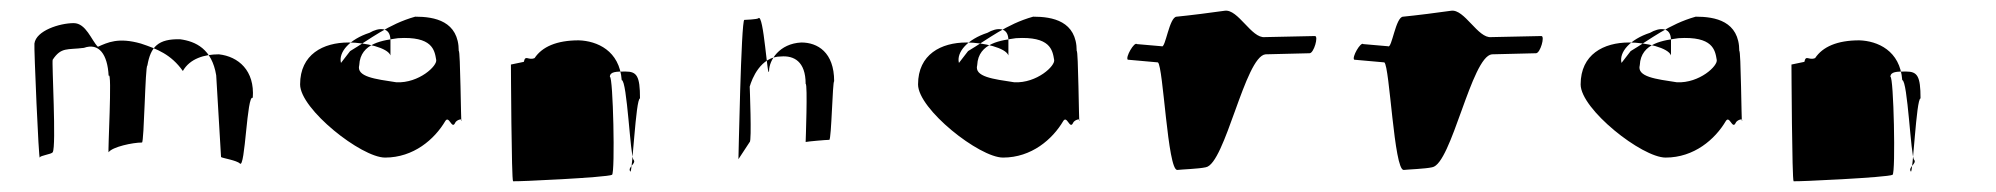

<svg xmlns="http://www.w3.org/2000/svg" viewBox="-20 -335 3711 357"><path d="M44 -254C43 -247 52 -35 54 -42C54 -46 76 -48 78 -52C85 -62 76 -221 78 -224C94 -248 105 -242 136 -246C164 -256 180 -234 182 -194C189 -206 180 -48 182 -52C189 -62 227 -70 244 -70C248 -70 250 -214 254 -213C260 -248 274 -263 315 -262C344 -258 374 -244 382 -195L391 -43C393 -41 420 -37 426 -31C436 -20 439 -161 450 -153C454 -204 423 -230 387 -234C360 -234 333 -226 320 -203C298 -234 272 -244 242 -254C200 -266 180 -256 162 -248C150 -260 140 -292 117 -292C91 -292 47 -278 44 -254Z M538 -178C538 -132 652 -42 696 -42C749 -42 788 -76 808 -110C815 -121 820 -94 826 -106C828 -112 841 -116 838 -110C837 -105 836 -244 833 -240C833 -296 788 -304 752 -304C702 -290 668 -262 631 -240L614 -218C609 -238 630 -262 667 -274C684 -284 706 -286 706 -260V-232C701 -246 660 -256 628 -256C581 -256 538 -234 538 -178ZM648 -214C650 -256 694 -260 720 -264C784 -268 788 -242 791 -224C794 -213 759 -180 717 -182C678 -188 642 -192 648 -214Z M930 -215C930 -212 931 1 934 2C938 3 1109 -5 1118 -10C1124 -14 1120 -194 1114 -192C1114 -202 1126 -202 1143 -202C1164 -202 1170 -194 1170 -152C1162 -152 1156 -12 1152 -16C1146 -24 1164 -31 1158 -38C1152 -43 1146 -186 1136 -186C1132 -241 1090 -259 1056 -260C1015 -260 988 -248 974 -227C962 -222 957 -234 954 -220Z M1353 -39 1374 -71C1378 -72 1374 -174 1374 -174C1378 -188 1394 -230 1432 -230C1456 -232 1478 -221 1478 -179C1482 -180 1478 -71 1478 -71C1482 -72 1516 -75 1522 -75C1526 -76 1528 -184 1531 -184C1531 -238 1500 -256 1470 -256C1429 -254 1410 -223 1410 -203C1407 -184 1400 -312 1390 -301C1388 -299 1365 -298 1364 -298C1358 -299 1353 -32 1353 -39Z M1687 -178C1687 -132 1801 -42 1845 -42C1898 -42 1937 -76 1957 -110C1964 -121 1969 -94 1975 -106C1977 -112 1990 -116 1987 -110C1986 -105 1985 -244 1982 -240C1982 -296 1937 -304 1901 -304C1851 -290 1817 -262 1780 -240L1763 -218C1758 -238 1779 -262 1816 -274C1833 -284 1855 -286 1855 -260V-232C1850 -246 1809 -256 1777 -256C1730 -256 1687 -234 1687 -178ZM1797 -214C1799 -256 1843 -260 1869 -264C1933 -268 1937 -242 1940 -224C1943 -213 1908 -180 1866 -182C1827 -188 1791 -192 1797 -214Z M2077 -224 2133 -219C2143 -212 2151 -18 2169 -19C2177 -20 2209 -21 2222 -24C2258 -30 2295 -230 2333 -234L2415 -236C2423 -236 2432 -268 2425 -268L2332 -266C2307 -263 2282 -319 2257 -315C2237 -312 2189 -306 2168 -304C2154 -304 2147 -244 2140 -249L2094 -253C2089 -258 2072 -228 2077 -224Z M2498 -224 2554 -219C2564 -212 2572 -18 2590 -19C2598 -20 2630 -21 2643 -24C2679 -30 2716 -230 2754 -234L2836 -236C2844 -236 2853 -268 2846 -268L2753 -266C2728 -263 2703 -319 2678 -315C2658 -312 2610 -306 2589 -304C2575 -304 2568 -244 2561 -249L2515 -253C2510 -258 2493 -228 2498 -224Z M2919 -178C2919 -132 3033 -42 3077 -42C3130 -42 3169 -76 3189 -110C3196 -121 3201 -94 3207 -106C3209 -112 3222 -116 3219 -110C3218 -105 3217 -244 3214 -240C3214 -296 3169 -304 3133 -304C3083 -290 3049 -262 3012 -240L2995 -218C2990 -238 3011 -262 3048 -274C3065 -284 3087 -286 3087 -260V-232C3082 -246 3041 -256 3009 -256C2962 -256 2919 -234 2919 -178ZM3029 -214C3031 -256 3075 -260 3101 -264C3165 -268 3169 -242 3172 -224C3175 -213 3140 -180 3098 -182C3059 -188 3023 -192 3029 -214Z M3311 -215C3311 -212 3312 1 3315 2C3319 3 3490 -5 3499 -10C3505 -14 3501 -194 3495 -192C3495 -202 3507 -202 3524 -202C3545 -202 3551 -194 3551 -152C3543 -152 3537 -12 3533 -16C3527 -24 3545 -31 3539 -38C3533 -43 3527 -186 3517 -186C3513 -241 3471 -259 3437 -260C3396 -260 3369 -248 3355 -227C3343 -222 3338 -234 3335 -220Z"/></svg>

Font: pokerface
Style: Regular
Weight: 400
Version: Version 1